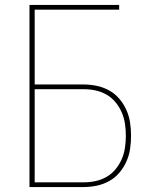

<svg xmlns="http://www.w3.org/2000/svg" viewBox="-20 -755 640 775"><path d="M99 0V-735H461V-716H120V-414H317Q344 -414 370.5 -408.5Q397 -403 420.5 -390Q444 -377 461.5 -356.5Q479 -336 490 -311.5Q501 -287 505 -260.5Q509 -234 509 -207Q509 -180 505 -153.5Q501 -127 490 -102.5Q479 -78 461.5 -57.5Q444 -37 420.5 -24Q397 -11 370.5 -5.5Q344 0 317 0ZM317 -19Q342 -19 365.5 -24Q389 -29 410 -41Q431 -53 446.5 -72Q462 -91 471.5 -113Q481 -135 484.5 -159Q488 -183 488 -207Q488 -231 484.5 -255Q481 -279 471.5 -301Q462 -323 446.5 -342Q431 -361 410 -373Q389 -385 365.5 -390Q342 -395 317 -395H120V-19Z"/></svg>

Font: Iosevka Thin Extended
Style: Regular
Weight: 100
Width: 7
Monospace: yes
Designer: Belleve Invis
Foundry: Belleve Invis
Version: Version 32.5.0; ttfautohint (v1.8.4)